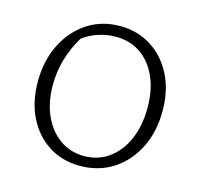

<svg xmlns="http://www.w3.org/2000/svg" viewBox="-98 -761 913 875"><g transform="rotate(15 358.5 -323.5)"><path d="M351 8Q268 8 204 -32.5Q140 -73 103.5 -145.5Q67 -218 67 -315Q67 -413 105.5 -490Q144 -567 211 -611Q278 -655 364 -655Q448 -655 512.5 -614Q577 -573 614 -500Q651 -427 651 -331Q651 -232 612.5 -155.5Q574 -79 506.5 -35.5Q439 8 351 8ZM358 -40Q423 -40 473.5 -76Q524 -112 552.5 -177Q581 -242 581 -328Q581 -410 553.5 -472Q526 -534 476 -568.5Q426 -603 358 -603Q318 -603 278.5 -590.5Q239 -578 205 -553Q137 -441 137 -317Q137 -235 165 -173Q193 -111 243 -75.5Q293 -40 358 -40Z"/></g></svg>

Font: Piazzolla Light
Style: Regular
Weight: 300
Designer: Juan Pablo del Peral
Foundry: Huerta Tipografica
Version: Version 1.330